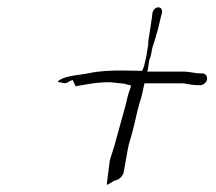

<svg xmlns="http://www.w3.org/2000/svg" viewBox="-20 -536 588 523"><path d="M406 -443C408 -443 420 -500 421 -500C423 -509 419 -516 411 -516C403 -516 396 -508 395 -499C396 -499 384 -425 384 -424C383 -419 385 -414 383 -410L379 -385L373 -358C372 -353 369 -348 367 -343C363 -343 319 -344 315 -344C284 -344 252 -343 224 -337C196 -331 165 -331 144 -319C131 -311 141 -313 152 -310C163 -307 168 -316 178 -318L186 -301C221 -307 241 -312 281 -312L318 -308L337 -303C336 -296 331 -286 329 -278L322 -249C315 -224 306 -192 299 -166C299 -165 291 -138 291 -137C289 -129 280 -104 279 -98L271 -35C270 -27 288 -45 296 -45C305 -47 315 -57 317 -67L329 -134C331 -145 338 -165 341 -178C348 -203 353 -233 361 -258C366 -272 370 -293 373 -307L374 -309H476C479 -309 482 -309 485 -308C496 -306 508 -304 520 -304H526C534 -304 543 -312 544 -320C545 -328 540 -336 532 -336H526C511 -336 496 -341 481 -341H381C383 -346 383 -350 384 -355L386 -369C387 -375 390 -380 391 -385L395 -406C398 -416 404 -432 406 -443Z"/></svg>

Font: Photofail
Style: It
Weight: 400
Foundry: Cannot Into Space Fonts
Version: Version 0.97